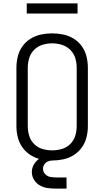

<svg xmlns="http://www.w3.org/2000/svg" viewBox="-20 -940 616 1134"><path d="M288 8Q321 8 354 1Q387 -6 415.5 -24Q444 -42 463.5 -69.5Q483 -97 491 -129.5Q499 -162 499 -195V-540Q499 -573 491 -606Q483 -639 463.5 -666.5Q444 -694 415.5 -711.5Q387 -729 354 -736Q321 -743 288 -743Q255 -743 222 -736Q189 -729 160.5 -711.5Q132 -694 112.5 -666.5Q93 -639 85 -606Q77 -573 77 -540V-195Q77 -162 85 -129.5Q93 -97 112.5 -69.5Q132 -42 160.5 -24Q189 -6 222 1Q255 8 288 8ZM288 -52Q259 -52 231 -60Q203 -68 182 -89Q161 -110 152.5 -138Q144 -166 144 -195V-540Q144 -569 152.5 -597Q161 -625 182 -646Q203 -667 231 -675.5Q259 -684 288 -684Q317 -684 345 -675.5Q373 -667 394.5 -646Q416 -625 424.5 -597Q433 -569 433 -540V-195Q433 -166 424.5 -138Q416 -110 394.5 -89Q373 -68 345 -60Q317 -52 288 -52ZM313 174H373V108H313Q295 108 277.5 105Q260 102 247 88.5Q234 75 234 57Q234 44 241.5 32Q249 20 262 14Q275 8 288 8V-25Q259 -25 231.5 -13.5Q204 -2 186 22.5Q168 47 168 76Q168 101 181.5 122.5Q195 144 217 156Q239 168 263.5 171Q288 174 313 174ZM138 -860H438V-920H138Z"/></svg>

Font: Iosevka Sparkle Light
Style: Regular
Weight: 300
Designer: Belleve Invis
Foundry: Belleve Invis
Version: Version 4.5.0; ttfautohint (v1.8.3)